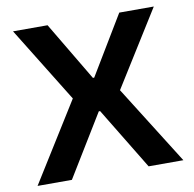

<svg xmlns="http://www.w3.org/2000/svg" viewBox="-79 -785 873 865"><g transform="rotate(-10 357.5 -352.5)"><path d="M24 0 266 -388 267 -331 36 -705H194L354 -436H360L522 -705H680L447 -332V-388L691 0H532L360 -283H354L181 0Z"/></g></svg>

Font: Nunito Sans 6pt
Style: Bold
Weight: 700
Version: Version 3.101;gftools[0.9.27]